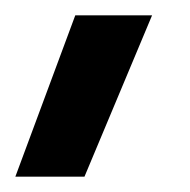

<svg xmlns="http://www.w3.org/2000/svg" viewBox="-23 -108 247 250"><path d="M87 122H-3L23 52Q68 -69 75 -88H175Z"/></svg>

Font: Josefin Sans SemiBold
Style: Regular
Weight: 600
Designer: Santiago Orozco
Foundry: Typemade
Version: Version 2.000